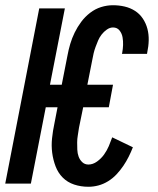

<svg xmlns="http://www.w3.org/2000/svg" viewBox="-34 -702 604 734"><path d="M304 12Q275 12 249.5 3.5Q224 -5 206 -23Q188 -41 178.5 -66Q169 -91 165.5 -118Q162 -145 165 -173.5Q168 -202 174 -230L186 -292H141L84 0H-14L116 -670H214L157 -378H202L224 -490Q228 -512 234.5 -534Q241 -556 251.5 -577.5Q262 -599 276.5 -618.5Q291 -638 310.5 -653Q330 -668 352.5 -675Q375 -682 398 -682Q421 -682 442.5 -677Q464 -672 482 -660.5Q500 -649 512 -631Q524 -613 529.5 -592Q535 -571 534.5 -548Q534 -525 529 -502L528 -496H432L433 -499Q436 -515 436.5 -530Q437 -545 434.5 -559.5Q432 -574 423 -585.5Q414 -597 398 -597Q386 -597 374.5 -589Q363 -581 354.5 -570Q346 -559 341 -547Q336 -535 331.5 -523Q327 -511 324 -498.5Q321 -486 319 -474L300 -378H398L382 -292H284L268 -214Q266 -199 263.5 -185Q261 -171 261 -157.5Q261 -144 261.5 -130Q262 -116 266.5 -103.5Q271 -91 280.5 -82Q290 -73 304 -73Q321 -73 337 -84.5Q353 -96 364 -111.5Q375 -127 382 -143.5Q389 -160 395 -177L474 -139Q467 -121 458 -103Q449 -85 437.5 -68Q426 -51 411.5 -35.5Q397 -20 379 -9Q361 2 342 7Q323 12 304 12Z"/></svg>

Font: Lode Dark Term
Style: Bold Italic
Weight: 700
Italic angle: -11°
Monospace: yes
Designer: Belleve Invis
Foundry: Belleve Invis
Version: Version 29.2.0